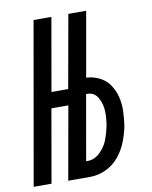

<svg xmlns="http://www.w3.org/2000/svg" viewBox="-95 -797 678 859"><g transform="rotate(-10 244.0 -367.5)"><path d="M-12 0 117 -735H198L140 -404H216L275 -735H356L304 -440Q333 -439 359 -427Q389 -414 407.5 -388Q426 -362 434 -330.5Q442 -299 441 -265.5Q440 -232 435 -198Q428 -163 414.5 -128Q401 -93 376.5 -63Q352 -33 317 -16.5Q282 0 246 0H145L204 -332H127L69 0ZM239 -72H246Q277 -72 302 -96Q327 -120 338.5 -150Q350 -180 356 -210Q362 -243 361.5 -276Q361 -309 345 -338.5Q329 -368 296 -368H291Z"/></g></svg>

Font: Iosevka SS08
Style: Italic
Weight: 400
Italic angle: -10°
Monospace: yes
Designer: Belleve Invis
Foundry: Belleve Invis
Version: 2.1.0; ttfautohint (v1.8.2)